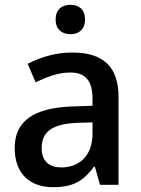

<svg xmlns="http://www.w3.org/2000/svg" viewBox="-20 -767 585 797"><path d="M273 -747C239 -747 211 -730 211 -686C211 -643 239 -625 273 -625C305 -625 333 -643 333 -686C333 -730 305 -747 273 -747ZM280 -549C209 -549 144 -528 95 -502L128 -425C172 -447 221 -466 271 -466C330 -466 364 -437 364 -358V-328L278 -325C118 -319 41 -263 41 -153C41 -41 109 10 200 10C285 10 326 -16 370 -75H374L395 0H472V-365C472 -491 407 -549 280 -549ZM364 -259V-212C364 -118 307 -72 234 -72C186 -72 153 -96 153 -152C153 -215 189 -252 299 -257Z"/></svg>

Font: Noto Sans Thai Medium
Style: Regular
Weight: 500
Designer: Monotype Design Team
Foundry: Monotype Imaging Inc.
Version: Version 1.901